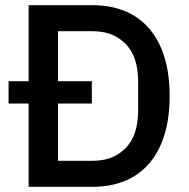

<svg xmlns="http://www.w3.org/2000/svg" viewBox="-20 -718 727 738"><path d="M90 -320H13V-406H90V-698H337Q404 -698 458.5 -676Q513 -654 551.5 -610.5Q590 -567 611 -501.5Q632 -436 632 -349Q632 -262 611 -196.5Q590 -131 551.5 -87.5Q513 -44 458.5 -22Q404 0 337 0H90ZM337 -100Q415 -100 463 -149Q511 -198 511 -293V-405Q511 -500 463 -549Q415 -598 337 -598H203V-406H333V-320H203V-100Z"/></svg>

Font: IBM Plex Sans Hebrew Medium
Style: Regular
Weight: 500
Designer: Mike Abbink, Paul van der Laan, Pieter van Rosmalen, Yanek Iontef
Foundry: Bold Monday
Version: Version 1.2